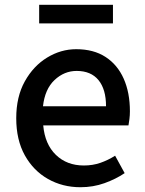

<svg xmlns="http://www.w3.org/2000/svg" viewBox="-20 -770 606 804"><path d="M317 14Q242 14 181 -20.5Q120 -55 84 -119.5Q48 -184 48 -275Q48 -365 84 -429.5Q120 -494 177.5 -529Q235 -564 299 -564Q372 -564 422 -531.5Q472 -499 498 -440.5Q524 -382 524 -304Q524 -287 522 -271.5Q520 -256 518 -245H161Q168 -166 214 -121.5Q260 -77 331 -77Q368 -77 400 -88Q432 -99 462 -118L502 -45Q465 -20 417.5 -3Q370 14 317 14ZM160 -325H424Q424 -396 392.5 -434.5Q361 -473 301 -473Q249 -473 208.5 -435Q168 -397 160 -325ZM144 -672V-750H453V-672Z"/></svg>

Font: Source Han Sans TC Medium
Style: Regular
Weight: 500
Designer: Ryoko NISHIZUKA Ë•øÂ°öÊ∂ºÂ≠ê (kana, bopomofo & ideographs); Paul D. Hunt (Latin, Greek & Cyrillic); Sandoll Communicatio
Foundry: Adobe
Version: Version 2.004;hotconv 1.0.118;makeotfexe 2.5.65603